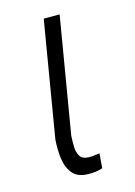

<svg xmlns="http://www.w3.org/2000/svg" viewBox="-89 -578 445 632"><g transform="rotate(-15 133.5 -262.0)"><path d="M123.5 -528.3H177.7L111.3 -132.8Q110.4 -115.7 110.6 -96.7Q110.8 -77.6 118.7 -63.7Q126.5 -49.8 147.9 -49.3Q157.2 -48.8 167.2 -50.3Q177.2 -51.8 186 -52.7L182.1 -2.9Q170.9 1 158.2 2.7Q145.5 4.4 132.8 3.9Q95.7 3.4 78.9 -18.8Q62 -41 58.6 -72.8Q55.2 -104.5 57.6 -134.3Z"/></g></svg>

Font: Roboto Condensed Light
Style: Italic
Weight: 300
Italic angle: -12°
Designer: Christian Robertson
Foundry: Google
Version: Version 3.0; 2020